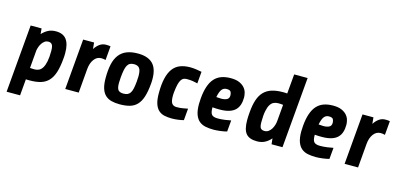

<svg xmlns="http://www.w3.org/2000/svg" viewBox="-75 -1182 3797 1833"><g transform="rotate(15 1823.5 -265.0)"><path d="M40 170 98 -500H206L211 -445Q237 -474 269.5 -491.5Q302 -509 347 -509Q418 -509 451.5 -464.5Q485 -420 485 -332Q485 -321 484.5 -303Q484 -285 482 -272Q475 -193 458 -139Q441 -85 410.5 -52Q380 -19 334.5 -5Q289 9 225 9Q214 9 204.5 9Q195 9 187 8L173 170ZM302 -395Q282 -395 267 -384.5Q252 -374 240.5 -357.5Q229 -341 222 -321.5Q215 -302 212 -284L197 -107Q209 -106 221 -105.5Q233 -105 244 -105Q266 -105 285.5 -114.5Q305 -124 319.5 -147.5Q334 -171 342.5 -212Q351 -253 351 -316Q351 -363 338.5 -379Q326 -395 302 -395Z M574 0 617 -500H725L731 -437Q752 -470 779.5 -489.5Q807 -509 842 -509Q858 -509 868 -508Q878 -507 886 -505L874 -367Q852 -373 831 -373Q788 -373 760 -335Q732 -297 727 -236L707 0Z M1354 -305Q1354 -294 1353.5 -283Q1353 -272 1352 -260Q1345 -181 1328.5 -129.5Q1312 -78 1283 -47.5Q1254 -17 1212 -5Q1170 7 1113 7Q1066 7 1030 -2.5Q994 -12 969 -36Q944 -60 931.5 -100.5Q919 -141 919 -202Q919 -281 932 -338.5Q945 -396 974 -433.5Q1003 -471 1048.5 -489Q1094 -507 1158 -507Q1256 -507 1305 -458.5Q1354 -410 1354 -305ZM1215 -245Q1218 -277 1218 -300Q1218 -356 1201.5 -377.5Q1185 -399 1148 -399Q1126 -399 1110 -391.5Q1094 -384 1083.5 -366Q1073 -348 1067 -318.5Q1061 -289 1057 -245Q1054 -212 1054 -188Q1054 -138 1069 -119.5Q1084 -101 1122 -101Q1145 -101 1161 -108Q1177 -115 1188 -131.5Q1199 -148 1205 -175.5Q1211 -203 1215 -245Z M1745 -6Q1720 1 1688 5Q1656 9 1629 9Q1588 9 1554.5 1.5Q1521 -6 1497 -28Q1473 -50 1460 -89.5Q1447 -129 1447 -193Q1447 -279 1461 -339Q1475 -399 1503 -437Q1531 -475 1574 -492Q1617 -509 1675 -509Q1700 -509 1733 -504.5Q1766 -500 1788 -495L1778 -378Q1764 -381 1753 -383.5Q1742 -386 1730 -388Q1718 -390 1704 -391Q1690 -392 1671 -392Q1654 -392 1640 -386Q1626 -380 1615.5 -363.5Q1605 -347 1597.5 -317.5Q1590 -288 1585 -240Q1584 -229 1583.5 -219.5Q1583 -210 1583 -201Q1583 -148 1598.5 -128Q1614 -108 1644 -108Q1682 -108 1707.5 -113Q1733 -118 1755 -122Z M2244 -364Q2244 -323 2233.5 -291Q2223 -259 2200 -237Q2177 -215 2139 -203.5Q2101 -192 2047 -192Q2031 -192 2013.5 -192.5Q1996 -193 1977 -195V-187Q1977 -140 1993.5 -122.5Q2010 -105 2053 -105Q2087 -105 2123 -110Q2159 -115 2182 -120L2172 -8Q2160 -5 2143 -1.5Q2126 2 2108.5 4Q2091 6 2074 7.5Q2057 9 2043 9Q1998 9 1961.5 1.5Q1925 -6 1899 -27.5Q1873 -49 1858.5 -88.5Q1844 -128 1844 -192Q1844 -219 1847 -250Q1853 -319 1870 -368.5Q1887 -418 1915 -449Q1943 -480 1983 -494.5Q2023 -509 2075 -509Q2128 -509 2161 -494Q2194 -479 2212.5 -457Q2231 -435 2237.5 -409.5Q2244 -384 2244 -364ZM2063 -399Q2034 -399 2016 -377Q1998 -355 1987 -299Q2013 -296 2034 -296Q2070 -296 2091.5 -307.5Q2113 -319 2113 -348Q2113 -369 2104.5 -384Q2096 -399 2063 -399Z M2332 -242Q2338 -316 2355.5 -367Q2373 -418 2404.5 -449.5Q2436 -481 2482 -495Q2528 -509 2592 -509Q2603 -509 2612.5 -508.5Q2622 -508 2632 -507L2649 -700H2782L2721 0H2613L2607 -57Q2581 -26 2547.5 -8.5Q2514 9 2470 9Q2394 9 2361 -30.5Q2328 -70 2328 -164Q2328 -181 2329 -201.5Q2330 -222 2332 -242ZM2515 -105Q2537 -105 2554 -117.5Q2571 -130 2582.5 -149Q2594 -168 2600.5 -190Q2607 -212 2608 -230L2622 -392Q2609 -394 2596.5 -394.5Q2584 -395 2573 -395Q2551 -395 2531 -386.5Q2511 -378 2496 -354.5Q2481 -331 2472.5 -289Q2464 -247 2464 -180Q2464 -134 2476 -119.5Q2488 -105 2515 -105Z M3255 -364Q3255 -323 3244.5 -291Q3234 -259 3211 -237Q3188 -215 3150 -203.5Q3112 -192 3058 -192Q3042 -192 3024.5 -192.5Q3007 -193 2988 -195V-187Q2988 -140 3004.5 -122.5Q3021 -105 3064 -105Q3098 -105 3134 -110Q3170 -115 3193 -120L3183 -8Q3171 -5 3154 -1.5Q3137 2 3119.5 4Q3102 6 3085 7.5Q3068 9 3054 9Q3009 9 2972.5 1.5Q2936 -6 2910 -27.5Q2884 -49 2869.5 -88.5Q2855 -128 2855 -192Q2855 -219 2858 -250Q2864 -319 2881 -368.5Q2898 -418 2926 -449Q2954 -480 2994 -494.5Q3034 -509 3086 -509Q3139 -509 3172 -494Q3205 -479 3223.5 -457Q3242 -435 3248.5 -409.5Q3255 -384 3255 -364ZM3074 -399Q3045 -399 3027 -377Q3009 -355 2998 -299Q3024 -296 3045 -296Q3081 -296 3102.5 -307.5Q3124 -319 3124 -348Q3124 -369 3115.5 -384Q3107 -399 3074 -399Z M3335 0 3378 -500H3486L3492 -437Q3513 -470 3540.5 -489.5Q3568 -509 3603 -509Q3619 -509 3629 -508Q3639 -507 3647 -505L3635 -367Q3613 -373 3592 -373Q3549 -373 3521 -335Q3493 -297 3488 -236L3468 0Z"/></g></svg>

Font: Share
Style: Bold Italic
Weight: 700
Designer: Ralph du Carrois
Version: Version 1.002